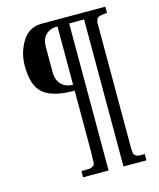

<svg xmlns="http://www.w3.org/2000/svg" viewBox="-125 -812 856 1033"><g transform="rotate(-15 303.0 -296.0)"><path d="M433 132V-687H350V132H208V97H248Q258 97 270.5 90.5Q283 84 283 74L285 13V-328L283 -330Q165 -330 112.5 -373Q60 -416 60 -527Q60 -601 97.5 -662.5Q135 -724 206 -724H561V-689Q557 -689 545 -687.5Q533 -686 529 -685.5Q525 -685 517 -682.5Q509 -680 506.5 -676Q504 -672 501 -664.5Q498 -657 498 -647V48Q498 49 499 59.5Q500 70 500 72Q500 82 510 89.5Q520 97 534 97H561V132ZM285 -688Q244 -688 220 -665Q196 -642 196 -601V-456Q196 -415 219 -389.5Q242 -364 285 -363Z"/></g></svg>

Font: Academico
Style: Regular
Weight: 400
Foundry: Steinberg Media Technologies GmbH
Version: Version 0.902